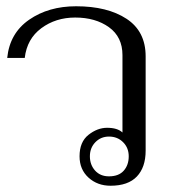

<svg xmlns="http://www.w3.org/2000/svg" viewBox="-20 -583 548 613"><path d="M234 -84Q234 -130 262.5 -152.5Q291 -175 322 -175Q355 -175 371 -160V-407Q371 -465 328 -496Q285 -527 220 -527Q158 -527 112 -493Q66 -459 59 -398H3Q11 -477 73 -520Q135 -563 223 -563Q323 -563 384 -523Q445 -483 445 -403V-102Q445 -49 417 -19.5Q389 10 333 10Q291 10 262.5 -16Q234 -42 234 -84ZM391 -84Q391 -111 373 -129Q355 -147 328 -147Q302 -147 284.5 -129Q267 -111 267 -84Q267 -57 283.5 -38.5Q300 -20 328 -20Q359 -20 375 -38Q391 -56 391 -84Z"/></svg>

Font: Taviraj Light
Style: Regular
Weight: 300
Designer: Katatrad Team
Foundry: CadsonDemak
Version: Version 1.001